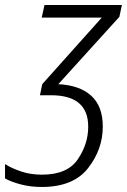

<svg xmlns="http://www.w3.org/2000/svg" viewBox="-34 -734 505 764"><path d="M375 -230Q375 -312 328.5 -353.5Q282 -395 198 -399L441 -667L451 -714H143L132 -664H371L134 -399L125 -355H169Q317 -355 317 -230Q317 -161 275.5 -100Q234 -39 133 -39Q88 -39 50.5 -51.5Q13 -64 -14 -81V-24Q11 -10 49.5 0Q88 10 132 10Q258 10 316.5 -65Q375 -140 375 -230Z"/></svg>

Font: Noto Sans UI SemiCondensed Light
Style: Italic
Weight: 300
Width: 4
Designer: Monotype Design Team
Foundry: Monotype Imaging Inc.
Version: 1.001